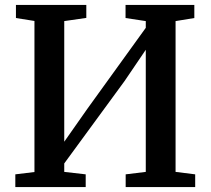

<svg xmlns="http://www.w3.org/2000/svg" viewBox="-20 -763 859 783"><path d="M42.5 0V-52L120.5 -61.5V-677.5L45 -689.5V-743H332V-690L242 -677V-185L336 -319L574.5 -649.5V-677L492 -689.5V-743H772.5V-689.5L696 -677V-62L776 -52V0H492.5V-52L574.5 -62V-560L488 -432.5L242 -96.5V-62L329.5 -52V0Z"/></svg>

Font: Merriweather 24pt SemiBold
Style: Regular
Weight: 600
Designer: Eben Sorkin
Foundry: Eben Sorkin
Version: Version 2.100